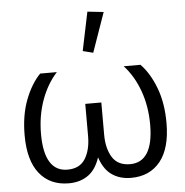

<svg xmlns="http://www.w3.org/2000/svg" viewBox="-55 -840 876 907"><g transform="rotate(-5 383.0 -386.0)"><path d="M235.4 14.6Q291 14.6 329.8 -14.4Q368.7 -43.5 386.7 -108.4H378.9Q397 -43.5 435.8 -14.4Q474.6 14.6 530.3 14.6Q619.1 14.6 669.2 -47.6Q719.2 -109.9 719.2 -229.5Q719.2 -324.2 691.4 -397Q663.6 -469.7 620.6 -513.7H541Q588.4 -462.4 615 -388.7Q641.6 -314.9 641.6 -228.5Q641.6 -139.6 613.8 -95Q585.9 -50.3 531.2 -50.3Q473.1 -50.3 447 -92.3Q420.9 -134.3 420.9 -199.2V-352.5H344.7V-199.2Q344.7 -134.3 318.6 -92.3Q292.5 -50.3 234.4 -50.3Q179.7 -50.3 151.9 -95Q124 -139.6 124 -228.5Q124 -314.9 150.6 -388.7Q177.2 -462.4 224.1 -513.7H145Q102.1 -469.7 74.2 -397Q46.4 -324.2 46.4 -229.5Q46.4 -109.9 96.4 -47.6Q146.5 14.6 235.4 14.6ZM403.3 -589.8 469.2 -777.3 392.6 -785.6 354.5 -602.1Z"/></g></svg>

Font: Roboto Flex
Style: wght 300 wdth 100 opsz 14.0 GRAD 0.00 slnt 0.00 XTRA 468 XOPQ 96 YOPQ 79 YTLC 514 YTUC 712 YTAS 750 YTDE -203.00 YTFI 738
Weight: 300
Designer: Berlow after Robertson
Foundry: Google
Version: Version 3.100